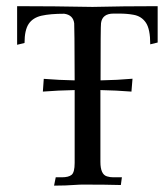

<svg xmlns="http://www.w3.org/2000/svg" viewBox="-20 -598 528 619"><path d="M303.7 -307.6V-76.2Q303.7 -35.2 325.2 -29.3Q334.5 -26.4 345.2 -26.4H373L369.6 -1.5Q322.8 -2.9 248 -2.9Q235.4 -2.9 224.6 -2Q191.4 0.5 154.3 0.5L159.7 -26.4H179.2Q201.2 -26.4 210.9 -34.4Q220.7 -42.5 220.7 -72.8V-307.6Q166.5 -306.6 118.2 -302.7L121.1 -343.8Q170.9 -339.8 220.7 -338.9Q220.2 -516.1 219.2 -522.9Q215.8 -549.8 187 -553.7Q142.1 -553.7 114 -547.4Q85.9 -541 72.5 -521Q59.1 -501 59.1 -459.5L35.2 -453.6V-578.1Q153.8 -578.1 278.3 -575.7Q376 -578.1 488.3 -578.1V-460.9L464.4 -455.1Q464.4 -504.4 450.2 -525.1Q436 -545.9 410.6 -550.3Q390.1 -554.2 363.8 -554.2H346.2Q309.6 -554.2 305.7 -523.4Q304.2 -516.1 304.2 -338.9Q357.9 -339.8 407.2 -344.2L403.8 -302.7Q354.5 -306.6 303.7 -307.6Z"/></svg>

Font: Quaaykop
Style: Regular
Weight: 400
Designer: Tup Wanders
Foundry: Free font, DO NOT SELL
Version: Version 1.00;July 31, 2023;FontCreator 11.5.0.2430 64-bit